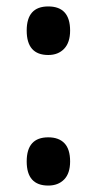

<svg xmlns="http://www.w3.org/2000/svg" viewBox="-20 -564 300 597"><path d="M130 -393Q63 -393 63 -469Q63 -544 130 -544Q198 -544 198 -469Q198 -432 179.5 -412.5Q161 -393 130 -393ZM130 13Q63 13 63 -62Q63 -137 130 -137Q163 -137 180.5 -118.5Q198 -100 198 -62Q198 -25 179.5 -6Q161 13 130 13Z"/></svg>

Font: Noto Sans Tamil ExtraCondensed SemiBold
Style: Regular
Weight: 600
Width: 2
Designer: Jelle Bosma - Monotype Design Team
Foundry: Monotype Imaging Inc.
Version: Version 2.004; ttfautohint (v1.8.4.7-5d5b)